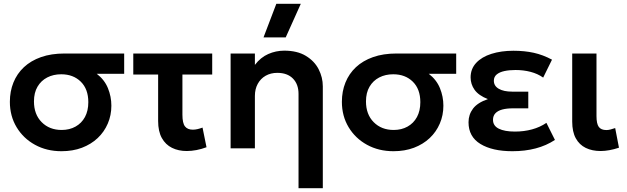

<svg xmlns="http://www.w3.org/2000/svg" viewBox="-20 -782 3304 1012"><path d="M304 15Q226 15 164.5 -18.8Q103 -52.5 67.5 -111.5Q32 -170.5 32 -245.5Q32 -300.5 50.8 -347Q69.5 -393.5 106 -427.8Q142.5 -462 196.2 -481Q250 -500 320.5 -500H634.5V-393H490Q530.5 -362 548.8 -317.5Q567 -273 567 -225Q567 -174.5 548.2 -130.8Q529.5 -87 494.8 -54.2Q460 -21.5 411.8 -3.2Q363.5 15 304 15ZM305 -97Q346.5 -97 378.2 -114.8Q410 -132.5 427.8 -165.2Q445.5 -198 445.5 -243.5Q445.5 -312.5 405.8 -351.5Q366 -390.5 302.5 -390.5Q261.5 -390.5 229 -373.8Q196.5 -357 177.8 -325.2Q159 -293.5 159 -247.5Q159 -179 199.8 -138Q240.5 -97 305 -97Z M964 14Q920.5 14 886.5 -2.8Q852.5 -19.5 833 -54.5Q813.5 -89.5 813.5 -144V-389H682.5V-500H1098.5V-389H941.5V-177.5Q941.5 -133 955 -115.8Q968.5 -98.5 996.5 -98.5Q1008.5 -98.5 1021.2 -101.5Q1034 -104.5 1047.5 -109.5L1068.5 -6Q1042 4 1015.5 9Q989 14 964 14Z M1553.5 210V-287Q1553.5 -338 1524 -368Q1494.5 -398 1441.5 -398Q1407 -398 1380.2 -382.8Q1353.5 -367.5 1338.5 -340Q1323.5 -312.5 1323.5 -276.5V0H1195.5V-500H1323.5V-440Q1353.5 -479.5 1393.8 -497.2Q1434 -515 1478 -515Q1547 -515 1592.2 -487.5Q1637.5 -460 1659.5 -417Q1681.5 -374 1681.5 -327V210ZM1369 -585 1436.5 -762H1565.5L1486 -585Z M2054 15Q1976 15 1914.5 -18.8Q1853 -52.5 1817.5 -111.5Q1782 -170.5 1782 -245.5Q1782 -300.5 1800.8 -347Q1819.5 -393.5 1856 -427.8Q1892.5 -462 1946.2 -481Q2000 -500 2070.5 -500H2384.5V-393H2240Q2280.5 -362 2298.8 -317.5Q2317 -273 2317 -225Q2317 -174.5 2298.2 -130.8Q2279.5 -87 2244.8 -54.2Q2210 -21.5 2161.8 -3.2Q2113.5 15 2054 15ZM2055 -97Q2096.5 -97 2128.2 -114.8Q2160 -132.5 2177.8 -165.2Q2195.5 -198 2195.5 -243.5Q2195.5 -312.5 2155.8 -351.5Q2116 -390.5 2052.5 -390.5Q2011.5 -390.5 1979 -373.8Q1946.5 -357 1927.8 -325.2Q1909 -293.5 1909 -247.5Q1909 -179 1949.8 -138Q1990.5 -97 2055 -97Z M2680.5 15Q2575 15 2512.2 -23.2Q2449.5 -61.5 2449.5 -137.5Q2449.5 -178 2473.2 -209.5Q2497 -241 2551.5 -259.5Q2502.5 -279 2481.5 -308.5Q2460.5 -338 2460.5 -374Q2460.5 -419 2489.8 -450.5Q2519 -482 2570.2 -498.2Q2621.5 -514.5 2686 -514.5Q2744.5 -514.5 2793.2 -503.8Q2842 -493 2889.5 -467.5L2843 -373Q2814 -393.5 2776.8 -403.2Q2739.5 -413 2697 -413Q2664.5 -413 2638.8 -407.5Q2613 -402 2598 -389.5Q2583 -377 2583 -356.5Q2583 -329 2609 -314Q2635 -299 2679 -299H2764.5V-211H2683Q2651 -211 2627.5 -204.8Q2604 -198.5 2591.2 -185Q2578.5 -171.5 2578.5 -150.5Q2578.5 -119 2609 -103.8Q2639.5 -88.5 2694 -88.5Q2742 -88.5 2784.2 -100Q2826.5 -111.5 2860 -134.5L2905 -44.5Q2859.5 -14.5 2803.5 0.2Q2747.5 15 2680.5 15Z M3145.5 14Q3101 14 3067.2 -2.5Q3033.5 -19 3014.8 -53.2Q2996 -87.5 2996 -141V-500H3124V-170.5Q3124 -129.5 3136.2 -113Q3148.5 -96.5 3176 -96.5Q3186 -96.5 3198 -99.5Q3210 -102.5 3222.5 -107L3242.5 -3.5Q3217 5 3192.5 9.5Q3168 14 3145.5 14Z"/></svg>

Font: Geologica EX Med
Style: Regular
Weight: 500
Designer: Sindre Bremnes, Frode Helland
Foundry: Monokrom Skriftforlag AS
Version: Version 1.010;gftools[0.9.28]